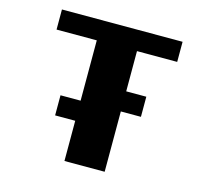

<svg xmlns="http://www.w3.org/2000/svg" viewBox="-121 -1139 1241 1153"><g transform="rotate(15 500.0 -562.5)"><path d="M375 -125V-375H250V-500H375V-875H125V-1000H875V-875H625V-625H750V-500H625V-125Z"/></g></svg>

Font: Press Start 2P
Style: Regular
Weight: 400
Designer: CodeMan38
Foundry: CodeMan38
Version: Version 3.000